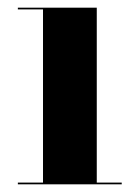

<svg xmlns="http://www.w3.org/2000/svg" viewBox="-20 -480 356 500"><path d="M26.5 -4.5H92V-455.5H26.5V-460H232V-4.5H297V0H26.5Z"/></svg>

Font: Bodoni* 36pt
Style: Bold
Weight: 700
Version: Version 2.3